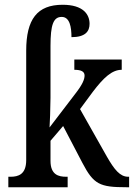

<svg xmlns="http://www.w3.org/2000/svg" viewBox="-20 -786 562 806"><path d="M15 0H264V-44H258C226 -44 192 -52 192 -111V-195L245 -257L326 -102C373 -12 399 0 510 0H522V-44H518C484 -44 460 -74 429 -128L316 -328L370 -401C415 -460 450 -493 491 -493V-536H292V-493C320 -493 335 -486 335 -469C335 -454 328 -433 295 -391L188 -251C189 -257 192 -340 192 -375V-593C192 -682 204 -715 239 -715C273 -715 280 -672 280 -630C339 -630 356 -655 356 -686C356 -725 330 -766 243 -766C136 -766 90 -705 90 -573V-114C90 -53 56 -44 24 -44H15Z"/></svg>

Font: Noto Serif Condensed Medium
Style: Regular
Weight: 500
Width: 3
Designer: Monotype Design Team
Foundry: Monotype Imaging Inc.
Version: Version 2.015